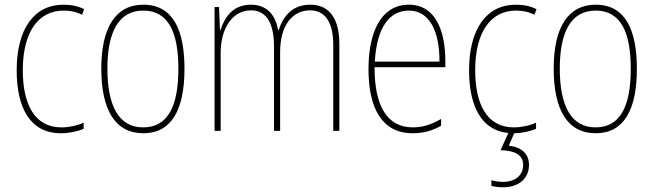

<svg xmlns="http://www.w3.org/2000/svg" viewBox="-20 -557 2781 817"><path d="M239 10C274 10 311 2 336 -9V-35C307 -22 273 -15 241 -15C125 -15 77 -117 77 -258C77 -422 144 -512 251 -512C278 -512 305 -507 329 -494L338 -518C312 -531 284 -537 250 -537C126 -537 51 -435 51 -258C51 -97 109 10 239 10Z M765 -264C765 -428 717 -537 590 -537C472 -537 411 -440 411 -265C411 -88 471 10 590 10C708 10 765 -87 765 -264ZM437 -265C437 -423 486 -512 590 -512C700 -512 739 -413 739 -265C739 -102 693 -15 589 -15C485 -15 437 -107 437 -265Z M1301 -537C1226 -537 1187 -492 1166 -430H1163C1153 -490 1118 -537 1048 -537C965 -537 934 -476 918 -429H916L912 -527H893V0H919V-333C919 -433 967 -513 1048 -513C1103 -513 1146 -475 1146 -357V0H1172V-336C1172 -449 1224 -513 1300 -513C1355 -513 1398 -473 1398 -368V0H1424V-370C1424 -486 1375 -537 1301 -537Z M1720 -537C1603 -537 1548 -423 1548 -263C1548 -97 1605 10 1736 10C1784 10 1822 -2 1857 -22V-51C1814 -26 1779 -15 1736 -15C1628 -15 1573 -106 1574 -271H1875V-298C1875 -424 1834 -537 1720 -537ZM1720 -512C1811 -512 1851 -417 1850 -295H1575C1583 -440 1637 -512 1720 -512Z M2231 145C2231 99 2201 69 2145 63L2168 10C2199 10 2236 2 2261 -9V-35C2232 -22 2198 -15 2166 -15C2050 -15 2002 -117 2002 -258C2002 -422 2069 -512 2176 -512C2203 -512 2230 -507 2254 -494L2263 -518C2237 -531 2209 -537 2175 -537C2051 -537 1976 -435 1976 -258C1976 -106 2028 -2 2143 9L2110 82C2169 84 2206 100 2206 145C2206 192 2169 217 2120 217C2104 217 2086 214 2071 210V234C2086 238 2104 240 2120 240C2187 240 2231 203 2231 145Z M2690 -264C2690 -428 2642 -537 2515 -537C2397 -537 2336 -440 2336 -265C2336 -88 2396 10 2515 10C2633 10 2690 -87 2690 -264ZM2362 -265C2362 -423 2411 -512 2515 -512C2625 -512 2664 -413 2664 -265C2664 -102 2618 -15 2514 -15C2410 -15 2362 -107 2362 -265Z"/></svg>

Font: Noto Sans Lao UI Cond Thin
Style: Regular
Weight: 100
Width: 3
Designer: Monotype Design Team
Foundry: Monotype Imaging Inc.
Version: Version 2.000